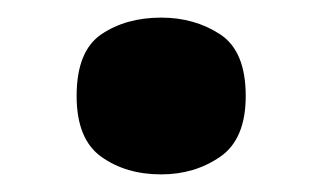

<svg xmlns="http://www.w3.org/2000/svg" viewBox="-20 -463 366 218"><path d="M163 -265Q123 -265 95 -285Q67 -305 67 -354Q67 -405 95 -424Q123 -443 163 -443Q201 -443 230 -424Q259 -405 259 -354Q259 -305 230 -285Q201 -265 163 -265Z"/></svg>

Font: Noto Serif Khmer Black
Style: Regular
Weight: 900
Version: Version 2.003